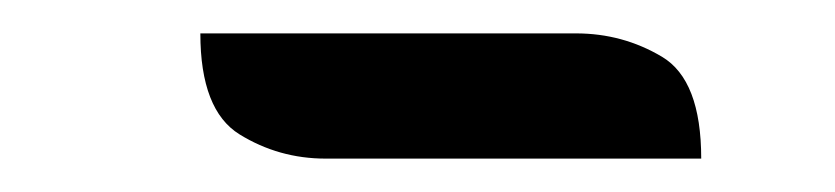

<svg xmlns="http://www.w3.org/2000/svg" viewBox="-20 -394 500 115"><path d="M100 -374H325Q353 -374 376.5 -360Q400 -346 400 -299H175Q147 -299 123.5 -313.5Q100 -328 100 -374Z"/></svg>

Font: Warnes
Style: Regular
Weight: 400
Designer: Eduardo Rodriguez Tunni
Foundry: Eduardo Rodriguez Tunni
Version: Version 1.002; ttfautohint (v1.8.4.7-5d5b);gftools[0.9.23]